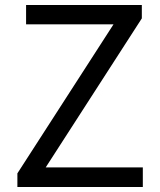

<svg xmlns="http://www.w3.org/2000/svg" viewBox="-20 -753 643 773"><path d="M437 -655 50 -55V0H555V-79H164L551 -679V-733H85V-655Z"/></svg>

Font: Spoqa Han Sans Neo
Style: Regular
Weight: 400
Designer: [Spoqa Han Sans Neo] Dong-huui Kim ___ Younghwa Kang ___ Yujin Lee ___ [Noto Sans] Ryoko NISHIZUKA ____ (kana & ideograp
Foundry: Spoqa (http://www.spoqa-han-sans.com)
Version: Version 1.100;hotconv 1.0.109;makeotfexe 2.5.65596